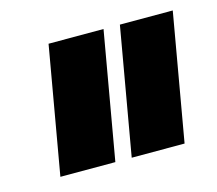

<svg xmlns="http://www.w3.org/2000/svg" viewBox="-57 -744 500 442"><g transform="rotate(-15 193.0 -523.5)"><path d="M207.5 -372H333.5L386.5 -675H260.5ZM37.5 -372H168.5L221.5 -675H90.5Z"/></g></svg>

Font: Anybody Black
Style: Italic
Weight: 900
Italic angle: -10°
Designer: Tyler Finck
Foundry: Etcetera Type Company
Version: Version 1.113;gftools[0.9.25]